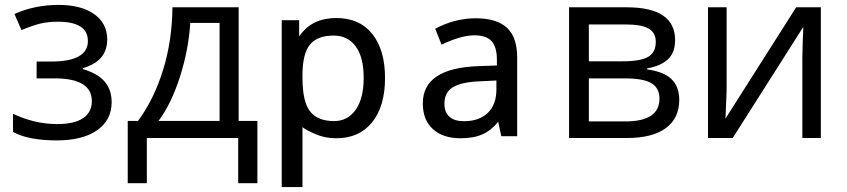

<svg xmlns="http://www.w3.org/2000/svg" viewBox="-20 -565 3466 786"><path d="M188 -313Q339.8 -313 339.8 -397Q339.8 -476.1 216.8 -476.1Q179.2 -476.1 148.4 -469.2Q117.7 -462.4 67.9 -441.9L39.1 -507.8Q122.1 -544.9 220.2 -544.9Q312.5 -544.9 365.7 -507.1Q418.9 -469.2 418.9 -403.8Q418.9 -314 318.8 -286.1V-282.2Q380.4 -264.2 408.7 -230.7Q437 -197.3 437 -147Q437 -72.8 377.2 -31.5Q317.4 9.8 211.9 9.8Q96.2 9.8 33.2 -24.9V-99.1Q122.6 -57.1 213.9 -57.1Q284.2 -57.1 320.1 -81.3Q356 -105.5 356 -150.9Q356 -244.1 204.1 -244.1H129.9V-313Z M1033.7 185.1H955.1V0H581.1V185.1H502.9V-69.8H544.9Q610.4 -158.7 647.5 -278.3Q684.6 -397.9 686 -535.2H957V-69.8H1033.7ZM878.9 -69.8V-471.2H758.8Q752.4 -362.8 717 -251.7Q681.6 -140.6 628.9 -69.8Z M1356.4 1Q1309.6 1 1270.3 -16.4Q1231 -33.7 1218.3 -44.4V200.7H1133.3V-482.4H1204.6V-416Q1232.4 -455.6 1270 -473.4Q1307.6 -491.2 1356.4 -491.2Q1452.1 -491.2 1504.2 -425.8Q1556.2 -360.4 1556.2 -245.6Q1556.2 -129.9 1503.4 -64.5Q1450.7 1 1356.4 1ZM1346.2 -419.4Q1278.8 -419.4 1248.8 -382.3Q1218.8 -345.2 1218.3 -261.2V-245.6Q1218.3 -148.9 1249.3 -109.1Q1280.3 -69.3 1347.7 -69.3Q1403.3 -69.3 1436 -115.7Q1468.8 -162.1 1468.8 -246.1Q1468.8 -331.5 1436 -375.5Q1403.3 -419.4 1346.2 -419.4Z M2032.2 -7.3 2019.5 -66.4Q1991.2 -31.2 1955.1 -15.1Q1918.9 1 1865.2 1Q1793.5 1 1752.2 -36.4Q1710.9 -73.7 1710.9 -141.6Q1710.9 -287.6 1942.9 -294.4L2014.2 -296.9V-319.8Q2014.2 -372.6 1992.4 -396.5Q1970.7 -420.4 1922.9 -420.4Q1867.2 -420.4 1787.6 -382.3L1761.7 -447.3Q1801.8 -468.8 1843.3 -479.5Q1884.8 -490.2 1927.2 -490.2Q2013.2 -490.2 2055.2 -451.4Q2097.2 -412.6 2097.2 -329.6V-7.3ZM1879.4 -68.8Q1941.4 -68.8 1976.8 -102.8Q2012.2 -136.7 2012.2 -199.2V-235.4L1949.7 -232.4Q1868.7 -229.5 1834 -208Q1799.3 -186.5 1799.3 -140.6Q1799.3 -105 1820.1 -86.9Q1840.8 -68.8 1879.4 -68.8Z M2743.7 -400.9Q2743.7 -348.6 2713.6 -321.5Q2683.6 -294.4 2629.4 -285.2V-280.8Q2697.8 -271.5 2729.2 -240.7Q2760.7 -210 2760.7 -155.8Q2760.7 -81.1 2705.8 -40.5Q2650.9 0 2545.4 0H2309.6V-535.2H2544.4Q2743.7 -535.2 2743.7 -400.9ZM2679.7 -161.1Q2679.7 -204.6 2646.7 -224.4Q2613.8 -244.1 2537.6 -244.1H2390.6V-67.9H2539.6Q2679.7 -67.9 2679.7 -161.1ZM2664.6 -393.1Q2664.6 -432.1 2634.5 -448.5Q2604.5 -464.8 2543.5 -464.8H2390.6V-314H2527.8Q2603 -314 2633.8 -332.5Q2664.6 -351.1 2664.6 -393.1Z M2954.6 -535.2V-195.8L2951.2 -106.9L2949.7 -79.1L3239.3 -535.2H3340.3V0H3264.6V-327.1L3266.1 -391.6L3268.6 -455.1L2979.5 0H2878.4V-535.2Z"/></svg>

Font: XL-Viking
Style: Regular
Weight: 400
Foundry: Ascender Corporation
Version: Version 1.10 March 23, 2015